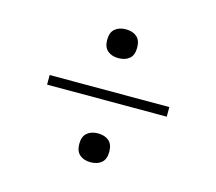

<svg xmlns="http://www.w3.org/2000/svg" viewBox="-74 -574 718 637"><g transform="rotate(15 285.0 -256.0)"><path d="M285 -484.5Q308.5 -484.5 322.5 -472.5Q336.5 -460.5 336.5 -435Q336.5 -409.5 322.5 -397.5Q308.5 -385.5 285 -385.5Q262 -385.5 247.8 -397.5Q233.5 -409.5 233.5 -435Q233.5 -460.5 247.8 -472.5Q262 -484.5 285 -484.5ZM79.5 -272.5H490.5V-239.5H79.5ZM285 -127Q308.5 -127 322.5 -115Q336.5 -103 336.5 -77.5Q336.5 -52 322.5 -40Q308.5 -28 285 -28Q262 -28 247.8 -40Q233.5 -52 233.5 -77.5Q233.5 -103 247.8 -115Q262 -127 285 -127Z"/></g></svg>

Font: Newsreader Caption ExtraLight
Style: Regular
Weight: 275
Designer: Hugues Gentile
Foundry: Production Type
Version: Version 1.001